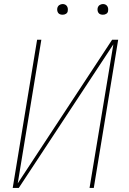

<svg xmlns="http://www.w3.org/2000/svg" viewBox="-20 -932 640 952"><path d="M43 0 164 -735H185L68 -23L536 -735H566L445 0H424L542 -712L73 0ZM490 -859Q484 -859 478 -861Q472 -863 468.5 -868Q465 -873 464 -879Q463 -885 464 -891Q465 -896 467.5 -900Q470 -904 473.5 -906.5Q477 -909 481.5 -910.5Q486 -912 490 -912Q497 -912 502.5 -909.5Q508 -907 511.5 -902Q515 -897 516 -891Q517 -885 516 -879Q516 -874 513.5 -870Q511 -866 507 -863.5Q503 -861 499 -860Q495 -859 490 -859ZM290 -859Q284 -859 278 -861Q272 -863 268.5 -868Q265 -873 264 -879Q263 -885 264 -891Q265 -896 267.5 -900Q270 -904 273.5 -906.5Q277 -909 281.5 -910.5Q286 -912 290 -912Q297 -912 302.5 -909.5Q308 -907 311.5 -902Q315 -897 316 -891Q317 -885 316 -879Q316 -874 313.5 -870Q311 -866 307 -863.5Q303 -861 299 -860Q295 -859 290 -859Z"/></svg>

Font: Iosevka Curly ThExObl
Style: Regular
Weight: 100
Width: 7
Italic angle: -9°
Monospace: yes
Designer: Belleve Invis
Foundry: Belleve Invis
Version: Version 11.1.0; ttfautohint (v1.8.3)